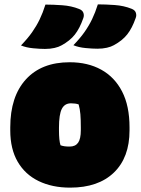

<svg xmlns="http://www.w3.org/2000/svg" viewBox="-20 -847 644 879"><path d="M428 -827Q463 -827 505 -824Q547 -821 582 -807Q598 -801 602 -788.5Q606 -776 601 -764Q585 -718 562.5 -689.5Q540 -661 501 -640Q489 -633 469.5 -628.5Q450 -624 426 -624Q404 -624 372 -627Q340 -630 316 -640Q347 -672 367 -700.5Q387 -729 401.5 -759Q416 -789 428 -827ZM188 -826Q223 -826 265 -823Q307 -820 342 -806Q358 -800 362 -787.5Q366 -775 361 -763Q345 -717 322.5 -688.5Q300 -660 261 -639Q249 -632 229.5 -627.5Q210 -623 186 -623Q164 -623 132 -626Q100 -629 76 -639Q107 -671 127 -699.5Q147 -728 161.5 -758Q176 -788 188 -826ZM299 -562Q382 -562 443.5 -528Q505 -494 539 -428Q573 -362 573 -264V-250Q573 -126 501.5 -57Q430 12 301 12Q219 12 157 -18Q95 -48 61 -106.5Q27 -165 27 -250V-264Q27 -405 98.5 -483.5Q170 -562 299 -562ZM305 -374Q276 -374 263 -348.5Q250 -323 250 -263V-250Q250 -204 257 -182Q265 -179 274.5 -177.5Q284 -176 299 -176Q325 -176 337.5 -193.5Q350 -211 350 -251V-264Q350 -300 348 -324Q346 -348 340 -369Q326 -374 305 -374Z"/></svg>

Font: Recursive Mn Csl St XBk
Style: Regular
Weight: 1000
Monospace: yes
Version: Version 1.079;hotconv 1.0.112;makeotfexe 2.5.65598; ttfautoh